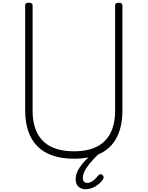

<svg xmlns="http://www.w3.org/2000/svg" viewBox="-20 -1135 1073 1396"><path d="M518 19Q431 19 364.5 -3.5Q298 -26 253 -70.5Q208 -115 185.5 -181Q163 -247 163 -333V-1096Q163 -1106 169 -1110.5Q175 -1115 189 -1115Q204 -1115 210.5 -1110.5Q217 -1106 217 -1096V-331Q217 -233 251 -167Q285 -101 352 -68Q419 -35 518 -35Q617 -35 683 -68Q749 -101 783 -167Q817 -233 817 -331V-1096Q817 -1106 823.5 -1110.5Q830 -1115 844 -1115Q870 -1115 870 -1096V-333Q870 -218 830.5 -139Q791 -60 712.5 -20.5Q634 19 518 19ZM603 241Q571 241 550.5 222.5Q530 204 530 167Q530 145 538 123Q546 101 562.5 77.5Q579 54 604 28Q629 2 662 -28L702 -25V-20Q676 5 654.5 28.5Q633 52 616.5 74.5Q600 97 591 118Q582 139 582 158Q582 175 590 185Q598 195 613 195Q634 195 655 180Q676 165 696 139Q702 133 708.5 131.5Q715 130 722 135Q731 141 733 149.5Q735 158 730 166Q716 189 694.5 206Q673 223 649 232Q625 241 603 241Z"/></svg>

Font: Playwrite FR Moderne ExtraLight
Style: Regular
Weight: 250
Version: Version 1.002